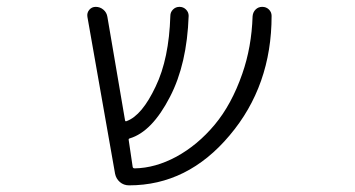

<svg xmlns="http://www.w3.org/2000/svg" viewBox="-20 -565 1040 563"><path d="M768.6 -537.1Q776.4 -529.3 776.4 -518.6Q776.4 -313.5 653.3 -168Q530.3 -21.5 358.4 -21.5Q342.8 -21.5 331.5 -31.2Q320.3 -41 317.4 -55.7L236.3 -515.6Q234.4 -527.3 241.7 -536.1Q249 -544.9 260.7 -544.9Q273.4 -544.9 283.2 -536.6Q293 -528.3 294.9 -515.6L346.7 -211.9Q347.7 -208 351.6 -210Q396.5 -226.6 436.5 -311.5Q475.6 -392.6 479.5 -518.6Q479.5 -529.3 487.3 -537.1Q495.1 -544.9 506.3 -544.9Q517.6 -544.9 525.4 -537.1Q533.2 -529.3 533.2 -518.6Q528.3 -377 478.5 -281.2Q425.8 -178.7 360.4 -159.2Q356.4 -158.2 357.4 -154.3L369.1 -75.2Q370.1 -71.3 375 -71.3Q435.5 -72.3 497.1 -105.5Q559.6 -139.6 609.4 -199.2Q659.2 -258.8 690.4 -348.6Q717.8 -426.8 720.7 -517.6Q721.7 -529.3 729.5 -537.1Q737.3 -544.9 749 -544.9Q760.7 -544.9 768.6 -537.1Z"/></svg>

Font: Gen Jyuu Gothic L Monospace Light
Style: Regular
Weight: 300
Designer: [Source Han Sans]
Ryoko NISHIZUKA  (kana & ideographs); Paul D. Hunt (Latin, Greek & Cyrillic); Wenlong ZHANG  (bopomofo
Version: Version 1.002.20150607